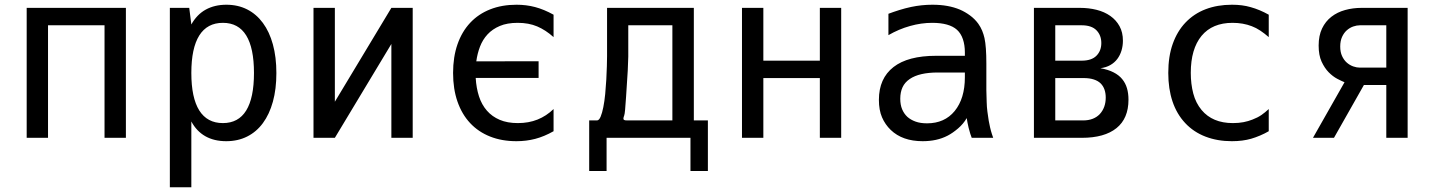

<svg xmlns="http://www.w3.org/2000/svg" viewBox="-20 -580 6061 808"><path d="M92.3 -546.9H509.8V0H419.9V-473.6H182.1V0H92.3Z M694.8 -546.9H776.4L785.2 -477.1Q808.6 -519 845.9 -539.6Q883.3 -560.1 932.6 -560.1Q981.4 -560.1 1020.3 -540.3Q1059.1 -520.5 1086.4 -483.4Q1113.8 -446.3 1128.4 -393.1Q1143.1 -339.8 1143.1 -272.5Q1143.1 -205.1 1128.4 -152.1Q1113.8 -99.1 1086.4 -62Q1059.1 -24.9 1020 -5.4Q981 14.2 932.1 14.2Q880.9 14.2 844 -6.8Q807.1 -27.8 785.2 -68.8V208H694.8ZM918 -62Q983.4 -62 1016.1 -115Q1048.8 -168 1048.8 -272.9Q1048.8 -377.9 1016.1 -430.9Q983.4 -483.9 918 -483.9Q852.1 -483.9 818.6 -430.7Q785.2 -377.4 785.2 -272.9Q785.2 -168.5 818.6 -115.2Q852.1 -62 918 -62Z M1299.3 -546.9H1389.2V-151.9L1627 -546.9H1716.8V0H1627V-395L1389.2 0H1299.3Z M2153.3 14.2Q2091.8 14.2 2042.5 -5.4Q1993.2 -24.9 1958.5 -62Q1923.8 -99.1 1905.3 -152.3Q1886.7 -205.6 1886.7 -272.9Q1886.7 -340.3 1905.3 -393.6Q1923.8 -446.8 1958.5 -483.9Q1993.2 -521 2042.5 -540.5Q2091.8 -560.1 2153.8 -560.1Q2194.8 -560.1 2231.9 -550.3Q2269 -540.5 2309.6 -518.1V-423.8Q2276.4 -453.6 2240.7 -468.8Q2205.1 -483.9 2158.7 -483.9Q2114.3 -483.9 2083.3 -470.7Q2052.2 -457.5 2031.7 -435.3Q2011.2 -413.1 2000 -383.8Q1988.8 -354.5 1984.4 -321.8L2246.6 -322.3V-252H1981.9Q1984.4 -209.5 1995.8 -174.3Q2007.3 -139.2 2029.1 -114.3Q2050.8 -89.4 2083 -75.7Q2115.2 -62 2159.2 -62Q2205.1 -62 2242.2 -76.9Q2279.3 -91.8 2309.6 -121.1V-27.8Q2270 -5.4 2232.4 4.4Q2194.8 14.2 2153.3 14.2Z M2459.5 -73.2H2492.2Q2501 -73.2 2507.6 -88.9Q2514.2 -104.5 2519 -129.2Q2523.9 -153.8 2526.9 -184.3Q2529.8 -214.8 2531.5 -244.9Q2533.2 -274.9 2533.9 -301.3Q2534.7 -327.6 2534.7 -343.8V-546.9H2899.9V-73.2H2959V139.6H2885.7V0H2532.7V139.6H2459.5ZM2809.6 -73.2V-473.6H2624V-341.8Q2624 -327.1 2621.8 -283.4Q2619.6 -239.7 2614.7 -172.4Q2612.3 -136.7 2610.6 -117.9Q2608.9 -99.1 2606.9 -94.2Q2603.5 -85.4 2603.5 -81.1Q2603.5 -77.1 2606.4 -75.2Q2609.4 -73.2 2620.1 -73.2Z M3102.5 -546.9H3192.4V-324.7H3430.2V-546.9H3520V0H3430.2V-251.5H3192.4V0H3102.5Z M3862.8 14.2Q3777.8 14.2 3728.5 -33.2Q3705.1 -55.7 3691.9 -86.2Q3678.7 -116.7 3678.7 -159.7Q3678.7 -250 3740.2 -297.9Q3800.8 -345.2 3919.9 -345.2H4040.5V-359.4Q4040.5 -390.6 4032.2 -415Q4023.9 -439.5 4007.3 -454.6Q3991.2 -469.2 3964.8 -476.6Q3938.5 -483.9 3903.3 -483.9Q3856.9 -483.9 3810.1 -470.7Q3762.7 -457.5 3718.8 -432.1V-522Q3739.3 -529.8 3764.2 -537.6Q3789.1 -545.4 3814.5 -550.8Q3858.9 -560.1 3903.8 -560.1Q3938.5 -560.1 3966.8 -554.9Q3995.1 -549.8 4019.5 -539.6Q4042 -529.8 4062.3 -514.9Q4082.5 -500 4096.7 -480.5Q4106.9 -466.3 4113.3 -450.7Q4119.6 -435.1 4123 -419.9Q4130.9 -384.3 4130.9 -312V-200.2Q4131.8 -171.9 4132.3 -150.4Q4132.8 -128.9 4135.3 -110.4Q4137.7 -89.8 4140.9 -71.8Q4144 -53.7 4146.5 -44.4Q4149.9 -29.3 4154.3 -15.9Q4158.7 -2.4 4159.7 0H4069.3Q4066.9 -5.9 4063.2 -17.3Q4059.6 -28.8 4056.2 -42.5Q4053.7 -53.2 4051.5 -64.2Q4049.3 -75.2 4048.3 -83Q4034.2 -58.6 4012 -39.6Q3989.7 -20.5 3968.3 -9.3Q3944.8 2.9 3918.7 8.5Q3892.6 14.2 3862.8 14.2ZM3881.3 -61Q3955.1 -61 3997.6 -112.8Q4040.5 -165.5 4040.5 -254.9V-274.9H3926.8Q3848.6 -274.9 3808.6 -247.6Q3787.6 -233.4 3778.1 -212.6Q3768.6 -191.9 3768.6 -164.6Q3768.6 -139.2 3776.4 -120.4Q3784.2 -101.6 3798.3 -88.4Q3812.5 -75.7 3832.8 -68.4Q3853 -61 3881.3 -61Z M4331.1 -546.9H4524.9Q4562 -546.9 4595 -538.6Q4627.9 -530.3 4652.6 -512.9Q4677.2 -495.6 4691.4 -469.7Q4705.6 -443.8 4705.6 -408.7Q4705.6 -387.2 4699.7 -367.4Q4693.8 -347.7 4682.1 -332Q4670.4 -316.4 4652.6 -306.2Q4634.8 -295.9 4610.8 -293Q4643.6 -287.1 4666 -275.6Q4688.5 -264.2 4702.4 -247.3Q4716.3 -230.5 4722.7 -208.7Q4729 -187 4729 -160.6Q4729 -81.5 4678.5 -40.8Q4627.9 0 4532.7 0H4331.1ZM4532.2 -324.7Q4573.7 -324.7 4594.2 -345.5Q4614.7 -366.2 4614.7 -398.9Q4614.7 -431.6 4594.2 -452.6Q4573.7 -473.6 4531.7 -473.6H4420.9V-324.7ZM4537.6 -73.2Q4561 -73.2 4578.9 -80.3Q4596.7 -87.4 4608.6 -100.3Q4620.6 -113.3 4627 -130.9Q4633.3 -148.4 4633.3 -169.4Q4633.3 -187.5 4628.2 -202.6Q4623 -217.8 4612.1 -228.8Q4601.1 -239.7 4583 -245.6Q4564.9 -251.5 4539.6 -251.5H4420.9V-73.2Z M5164.1 14.2Q5103 14.2 5053 -5.1Q5002.9 -24.4 4967.8 -62Q4932.1 -100.1 4914.3 -153.1Q4896.5 -206.1 4896.5 -272.9Q4896.5 -342.8 4915.3 -395.5Q4934.1 -448.2 4968.3 -484.4Q5004.4 -522.5 5054 -541.3Q5103.5 -560.1 5164.6 -560.1Q5187 -560.1 5206.1 -557.6Q5225.1 -555.2 5243.7 -549.8Q5280.8 -539.6 5319.3 -518.1V-423.8Q5301.3 -439.5 5283.7 -451.2Q5266.1 -462.9 5248 -469.7Q5211.4 -483.9 5167 -483.9Q5082 -483.9 5036.6 -429.2Q4991.2 -374 4991.2 -273.4Q4991.2 -226.6 5001.7 -186.5Q5012.2 -146.5 5036.6 -117.2Q5082.5 -62 5168.5 -62Q5192.9 -62 5213.1 -65.9Q5233.4 -69.8 5250.5 -76.7Q5272.5 -85 5288.3 -95.9Q5304.2 -106.9 5319.3 -121.1V-27.8Q5302.7 -18.1 5283.2 -9.8Q5263.7 -1.5 5245.1 3.9Q5228 8.8 5207.8 11.5Q5187.5 14.2 5164.1 14.2Z M5638.2 -233.9Q5626 -238.8 5607.4 -248.5Q5588.9 -258.3 5571.5 -275.9Q5554.2 -293.5 5541.7 -320.6Q5529.3 -347.7 5529.3 -388.2Q5529.3 -430.2 5543.7 -460.2Q5558.1 -490.2 5583 -509.5Q5607.9 -528.8 5640.6 -537.8Q5673.3 -546.9 5710 -546.9H5903.8V0H5814V-222.2H5719.7L5593.8 0H5505.4ZM5814 -295.4V-473.6H5703.1Q5689.5 -473.6 5674.8 -468.5Q5660.2 -463.4 5647.9 -452.6Q5635.7 -441.9 5627.9 -424.8Q5620.1 -407.7 5620.1 -384.3Q5620.1 -360.8 5627.9 -344Q5635.7 -327.1 5647.9 -316.4Q5660.2 -305.7 5674.8 -300.5Q5689.5 -295.4 5702.6 -295.4Z"/></svg>

Font: Hack
Style: Regular
Weight: 400
Monospace: yes
Designer: Christopher Simpkins
Foundry: Christopher Simpkins
Version: Version 2.019; ttfautohint (v1.4.1) -l 4 -r 80 -G 350 -x 0 -